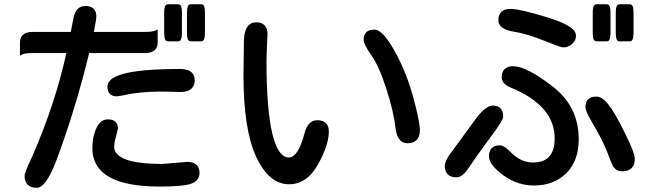

<svg xmlns="http://www.w3.org/2000/svg" viewBox="-20 -813 3040 896"><path d="M854.5 -57.6Q883.3 -57.6 897.9 -43Q911.1 -29.8 911.1 -5.9Q911.1 15.1 897 29.3Q886.7 39.6 868.7 45.4Q830.6 57.6 725.6 57.6Q525.4 57.6 452.6 -15.1Q411.1 -56.6 411.1 -121.1Q411.1 -183.1 436 -227.1Q440.4 -234.9 447 -241.5Q453.6 -248 463.1 -252Q472.7 -255.9 481.9 -255.9Q491.2 -255.9 497.6 -254.9Q511.2 -252 519.5 -243.7Q530.3 -232.9 530.3 -213.9V-212.9L514.6 -148.9L512.7 -128.4Q512.7 -107.4 528.3 -92.3Q547.4 -72.8 589.8 -62Q644.5 -47.9 736.8 -47.9L854 -57.6ZM820.3 -491.2Q858.4 -491.2 875.5 -474.1Q888.7 -460.9 888.7 -437.5Q888.7 -414.1 874.5 -400.4Q858.4 -383.8 823.2 -383.8L734.4 -385.7Q629.9 -385.7 556.6 -368.2L524.9 -363.3H524.4Q504.4 -363.3 493.2 -374.5Q481.4 -386.2 481.4 -408.2Q481.4 -425.3 495.1 -439Q533.2 -477.1 687 -487.3Q745.1 -491.2 820.3 -491.2ZM746.1 -749Q746.1 -765.6 747.3 -772.9Q748.5 -780.3 750 -783.4Q751.5 -786.6 753.2 -788.3Q754.9 -790 755.9 -790.8Q756.8 -791.5 757.8 -792Q760.3 -793 762.7 -793H812.5Q817.4 -793 821.8 -789.1Q829.1 -781.2 829.1 -749V-664.1Q829.1 -647.5 827.1 -637.7Q824.7 -624.5 817.4 -621.1Q814.9 -620.1 812.5 -620.1H762.7Q757.8 -620.1 753.4 -624Q746.1 -631.8 746.1 -664.1ZM852.5 -749Q852.5 -763.7 853.3 -768.8Q854 -773.9 854.5 -775.4Q856 -785.2 860.1 -789.1Q864.3 -793 869.1 -793H919.9Q924.8 -793 929 -789.1Q933.1 -785.2 934.8 -775.4Q936.5 -765.6 936.5 -749V-664.1Q936.5 -647.5 934.6 -637.7Q932.1 -624.5 924.8 -621.1Q922.4 -620.1 919.9 -620.1H869.1Q864.3 -620.1 860.1 -624Q856 -627.9 854.2 -637.7Q852.5 -647.5 852.5 -664.1ZM656.2 -664.1Q689.5 -664.1 703.6 -669.9L715.8 -675.8V-614.3Q715.8 -592.8 703.6 -580.6Q688.5 -565.4 656.2 -565.4H396Q335 -313.5 247.6 -76.2Q230 -28.8 213.9 1.5Q181.6 63.5 151.4 63.5Q123.5 63.5 109.1 49.1Q94.7 34.7 94.7 8.8Q94.7 0.5 102.8 -21Q110.8 -42.5 130.9 -83.5Q238.8 -332 289.6 -565.4H131.8Q99.6 -565.4 85.4 -559.6L73.2 -553.7V-615.2Q73.2 -636.7 85.9 -649.4Q100.6 -664.1 131.8 -664.1H310.1Q324.2 -734.4 324.7 -736.8Q325.2 -739.3 326.7 -743.4Q328.1 -747.6 329.8 -751.5Q331.5 -755.4 333.5 -758.8Q342.8 -775.4 358.9 -781.7Q368.2 -785.2 378.9 -785.2Q403.8 -785.2 416.7 -772.2Q429.7 -759.3 429.7 -736.3V-735.8L427.7 -717.3L418 -664.1Z M1727.5 -674.8Q1745.6 -674.8 1766.6 -653.8Q1791 -629.4 1822.3 -573.7Q1876.5 -476.1 1908 -360.6Q1939.5 -245.1 1939.5 -205.1Q1939.5 -174.8 1923.8 -159.2Q1909.2 -144.5 1881.8 -144.5Q1861.3 -144.5 1847.7 -158.2Q1831.1 -174.8 1826.2 -211.9Q1817.4 -292 1782.7 -399.4Q1748 -506.8 1712.4 -555.7Q1692.9 -584 1684.8 -601.1Q1676.8 -618.2 1676.8 -627.9Q1676.8 -649.9 1689.2 -662.4Q1701.7 -674.8 1727.5 -674.8ZM1460.9 -252Q1487.3 -252 1501 -238.3Q1514.6 -224.6 1514.6 -199.2Q1514.6 -137.2 1464.4 -46.4Q1412.6 46.9 1329.1 46.9Q1234.4 46.9 1174.8 -83Q1116.2 -210 1116.2 -462.9L1118.2 -612.3Q1118.2 -614.3 1118.2 -615.7Q1118.2 -690.9 1156.2 -705.6Q1165.5 -709 1175.8 -709Q1200.7 -709 1214.6 -695.1Q1228.5 -681.2 1228.5 -653.3L1225.6 -595.2Q1224.6 -562.5 1223.6 -530.3Q1223.6 -300.8 1251.5 -186.5Q1278.3 -78.1 1328.1 -78.1Q1356.9 -78.1 1380.4 -129.9Q1392.1 -155.8 1401.9 -193.8Q1409.2 -222.2 1424.1 -237.1Q1439 -252 1460.9 -252Z M2280.3 -320.3Q2288.1 -320.3 2293.9 -318.8Q2306.6 -316.4 2314.9 -308.1Q2328.1 -295.4 2328.1 -269.5Q2328.1 -265.6 2326.9 -262.5Q2325.7 -259.3 2323.5 -254.4Q2321.3 -249.5 2315.7 -240.2Q2310.1 -231 2304.7 -222.9Q2299.3 -214.8 2293 -205.6Q2279.8 -187 2261.7 -162.6Q2197.8 -76.2 2169.4 -32.7Q2138.7 14.6 2110.4 14.6Q2083.5 14.6 2069.3 0.5Q2055.7 -13.2 2055.7 -39.1Q2055.7 -50.8 2064.5 -68.6Q2073.2 -86.4 2094.7 -113.8L2203.1 -262.2Q2247.6 -320.3 2280.3 -320.3ZM2819.3 -325.2Q2847.2 -291 2894.5 -195.8Q2920.9 -143.1 2931.6 -114Q2942.4 -85 2942.4 -72.3Q2942.4 -33.7 2915.5 -20Q2902.3 -13.7 2883.8 -13.7Q2859.4 -13.7 2844.7 -31.7Q2842.8 -34.2 2840.3 -38.1Q2832.5 -53.2 2814.5 -101.1Q2792 -160.2 2735.4 -255.4Q2711.9 -296.4 2711.9 -314.5Q2711.9 -336.9 2724.6 -349.6Q2737.3 -362.3 2763.4 -362.3Q2789.6 -362.3 2819.3 -325.2ZM2312.5 -134.8Q2318.8 -134.8 2324 -132.6Q2329.1 -130.4 2332.5 -128.4Q2346.2 -121.1 2362.8 -103.5Q2387.2 -78.1 2413.3 -66.4Q2439.5 -54.7 2466.8 -54.7Q2515.6 -54.7 2540.5 -79.6Q2568.4 -107.4 2568.4 -167Q2568.4 -319.3 2366.7 -402.8Q2329.6 -417.5 2322.8 -441.4Q2321.3 -446.8 2321.3 -452.1Q2321.3 -477.1 2334.7 -490.5Q2348.1 -503.9 2375.5 -503.9Q2436.5 -503.9 2558.1 -410.2Q2680.7 -315.9 2680.7 -164.1Q2680.7 -61.5 2622.3 -4.4Q2564 52.7 2472.7 52.7Q2394.5 52.7 2328.6 4.9Q2261.7 -44.4 2261.7 -84Q2261.7 -108.4 2274.9 -121.6Q2288.1 -134.8 2312.5 -134.8ZM2361.3 -771.5Q2406.7 -771.5 2534.7 -731.9Q2625.5 -704.1 2653.8 -675.8Q2668 -661.6 2668 -646.5Q2668 -624 2649.4 -607.4Q2631.3 -591.8 2609.4 -591.8Q2605 -591.8 2596.9 -594.2Q2588.9 -596.7 2574.7 -601.6Q2560.5 -606.4 2515.6 -624.5Q2436 -656.7 2367.7 -667Q2333.5 -673.8 2317.9 -689Q2305.7 -701.7 2305.7 -718.8Q2305.7 -743.7 2319.6 -757.6Q2333.5 -771.5 2361.3 -771.5ZM2746.1 -749Q2746.1 -765.6 2747.3 -772.9Q2748.5 -780.3 2750 -783.4Q2751.5 -786.6 2753.2 -788.3Q2754.9 -790 2755.9 -790.8Q2756.8 -791.5 2757.8 -792Q2760.3 -793 2762.7 -793H2812.5Q2817.4 -793 2821.8 -789.1Q2829.1 -781.2 2829.1 -749V-664.1Q2829.1 -647.5 2827.1 -637.7Q2824.7 -624.5 2817.4 -621.1Q2814.9 -620.1 2812.5 -620.1H2762.7Q2757.8 -620.1 2753.4 -624Q2746.1 -631.8 2746.1 -664.1ZM2853.5 -749Q2853.5 -763.7 2854.2 -768.8Q2855 -773.9 2855.5 -775.4Q2856.9 -785.2 2861.1 -789.1Q2865.2 -793 2870.1 -793H2919.9Q2924.8 -793 2929 -789.1Q2933.1 -785.2 2934.8 -775.4Q2936.5 -765.6 2936.5 -749V-664.1Q2936.5 -647.5 2934.6 -637.7Q2932.1 -624.5 2924.8 -621.1Q2922.4 -620.1 2919.9 -620.1H2870.1Q2865.2 -620.1 2861.1 -624Q2856.9 -627.9 2855.2 -637.7Q2853.5 -647.5 2853.5 -664.1Z"/></svg>

Font: YuPearl-SemiBold
Style: SemiBold
Weight: 600
Designer: Max Yao
Foundry: Max-Everyday
Version: Version 1.011; ttfautohint (v1.8.3)